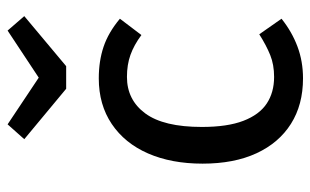

<svg xmlns="http://www.w3.org/2000/svg" viewBox="-180 -646 837 518"><g transform="rotate(-90 239.0 -386.5)"><path d="M287 -539Q334 -539 372.5 -526Q411 -513 448 -482L404 -424Q377 -444 350.5 -453.5Q324 -463 291 -463Q229 -463 192.5 -413.5Q156 -364 156 -261Q156 -192 172.5 -149Q189 -106 219 -86Q249 -66 291 -66Q324 -66 350 -76.5Q376 -87 406 -106L448 -46Q413 -18 373 -3Q333 12 287 12Q216 12 164.5 -20.5Q113 -53 85 -113.5Q57 -174 57 -259Q57 -343 84.5 -406Q112 -469 164 -504Q216 -539 287 -539ZM289 -701 416 -785 455 -740 320 -627H259L123 -740L163 -785Z"/></g></svg>

Font: Fira Sans Variable
Style: Regular
Weight: 400
Designer: Carrois Corporate & Edenspiekermann AG
Foundry: Carrois Corporate GbR & Edenspiekermann AG
Version: Version 4.202